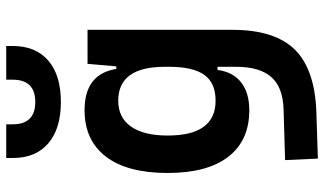

<svg xmlns="http://www.w3.org/2000/svg" viewBox="-235 -588 1056 626"><g transform="rotate(-90 293.0 -275.0)"><path d="M88.9 233.4 84 126.5 250 121.6Q322.3 119.1 355 81.3Q387.7 43.5 388.2 -30.3V-93.8H377.9Q371.6 -43.5 337.4 -16.8Q303.2 9.8 246.6 9.8Q147.9 9.8 95 -58.6Q42 -127 42 -256.3Q42 -387.7 95.2 -457.5Q148.4 -527.3 247.1 -527.3Q364.7 -527.3 381.3 -423.8H389.6L397.9 -517.6H508.8V-45.9Q508.8 92.3 444.6 158Q380.4 223.6 240.2 228.5ZM388.2 -265.6Q388.2 -417.5 277.8 -417.5Q222.7 -417.5 193.4 -376Q164.1 -334.5 164.1 -256.3Q164.1 -100.1 277.8 -100.1Q335.9 -100.1 362.1 -137.2Q388.2 -174.3 388.2 -251.5ZM273.4 -604.5Q186.5 -604.5 138.7 -645.5Q90.8 -686.5 90.8 -761.7V-782.7H200.7V-761.7Q200.7 -688 273.4 -688Q346.2 -688 346.2 -761.7V-782.7H456.1V-761.7Q456.1 -686.5 408.4 -645.5Q360.8 -604.5 273.4 -604.5Z"/></g></svg>

Font: Cascadia Mono NF SemiBold
Style: Regular
Weight: 600
Monospace: yes
Designer: Aaron Bell
Foundry: Saja Typeworks
Version: Version 2404.023; ttfautohint (v1.8.4)